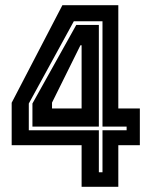

<svg xmlns="http://www.w3.org/2000/svg" viewBox="-20 -720 584 740"><path d="M294.5 0V-160.5H25V-324L220.5 -700H436V-302H519V-160.5H436V0ZM361 -56H375V-218H468V-232H375V-638H264.5L91 -321V-218H361ZM105 -232V-321L274 -624H361V-232ZM180.5 -302H294.5V-545.5H290L180.5 -324.5Z"/></svg>

Font: Tourney Thin
Style: Bold
Weight: 700
Version: Version 1.015